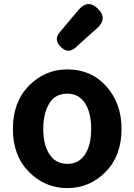

<svg xmlns="http://www.w3.org/2000/svg" viewBox="-20 -918 666 951"><path d="M313.5 -574.2Q431.6 -574.2 506.8 -490.2Q582 -406.2 582 -279.3Q582 -146.5 502.9 -66.4Q423.8 13.7 313.5 13.7Q203.1 13.7 123.5 -66.4Q43.9 -146.5 43.9 -279.3Q43.9 -413.1 123.5 -493.7Q203.1 -574.2 313.5 -574.2ZM313.5 -454.1Q252.9 -454.1 223.6 -404.8Q194.3 -355.5 194.3 -279.3Q194.3 -199.2 225.6 -152.8Q256.8 -106.4 313.5 -106.4Q370.1 -106.4 400.9 -152.8Q431.6 -199.2 431.6 -279.3Q431.6 -360.4 400.9 -407.2Q370.1 -454.1 313.5 -454.1ZM460 -777.3Q424.8 -747.1 353.5 -681.6Q316.4 -650.4 281.2 -685.5Q245.1 -721.7 275.4 -757.8L368.2 -868.2Q415 -923.8 464.8 -875Q514.6 -826.2 460 -777.3Z"/></svg>

Font: GenSenMaruGothic TW TTF Bold
Style: Regular
Weight: 700
Version: Version 1.301